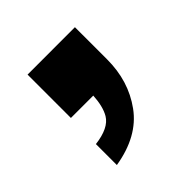

<svg xmlns="http://www.w3.org/2000/svg" viewBox="-94 -746 436 436"><g transform="rotate(-45 124.0 -527.5)"><path d="M48.8 -672.1V-532.9H120.6C119.4 -512 115.4 -493.8 107.4 -480.3C97.9 -464.3 77.7 -454.5 47 -450.8V-383.5C99.8 -392.1 138.7 -413.6 163.7 -448.1C188.7 -482.5 201 -522.7 201 -568.8V-672.2Z"/></g></svg>

Font: Diatome Awesome Bold
Style: Regular
Weight: 400
Designer: 15.100.17
Foundry: 15.100.17
Version: Version 1.010;Fontself Maker 3.5.8